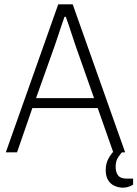

<svg xmlns="http://www.w3.org/2000/svg" viewBox="-20 -706 637 890"><path d="M7 0 250 -686H317L560 0H505L433 -205H130L59 0ZM147 -251H416L330 -495Q327 -505 321.5 -520.5Q316 -536 310 -555Q304 -574 297.5 -593Q291 -612 285 -628H279Q273 -611 265 -587.5Q257 -564 249 -539.5Q241 -515 234 -495ZM551 164Q531 164 512 156Q493 148 481.5 129.5Q470 111 470 82Q470 53 482.5 29.5Q495 6 514 -12H550V-5Q540 5 528 22.5Q516 40 516 68Q516 91 527 106.5Q538 122 568 122H597V150Q586 157 573.5 160.5Q561 164 551 164Z"/></svg>

Font: Archivo SemiCondensed Thin
Style: Regular
Weight: 250
Width: 4
Designer: Hector Gatti
Foundry: Omnibus-Type
Version: Version 2.001